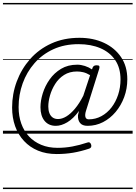

<svg xmlns="http://www.w3.org/2000/svg" viewBox="-20 -905 918 1300"><path d="M254 -179Q254 -223 269.5 -273Q285 -323 316 -367Q347 -411 393.5 -439Q440 -467 503 -467Q528 -467 554.5 -458.5Q581 -450 603 -435L607 -447Q611 -456 617.5 -459.5Q624 -463 635 -463Q650 -463 652.5 -457Q655 -451 652 -440L562 -154Q554 -128 558.5 -112.5Q563 -97 581 -97Q627 -97 666.5 -118.5Q706 -140 735 -177.5Q764 -215 780 -264Q796 -313 796 -367Q796 -445 760 -498Q724 -551 660 -578.5Q596 -606 512 -606Q416 -606 341 -571.5Q266 -537 213.5 -477Q161 -417 133.5 -340.5Q106 -264 106 -180Q106 -119 124 -68.5Q142 -18 176 18.5Q210 55 259 75.5Q308 96 370 96Q420 96 469 87Q518 78 572 60Q590 53 597 74Q603 94 585 101Q528 120 475 129Q422 138 364 138Q293 138 237.5 115Q182 92 142.5 49.5Q103 7 82.5 -50.5Q62 -108 62 -177Q62 -269 93.5 -353.5Q125 -438 184 -505Q243 -572 327.5 -610.5Q412 -649 518 -649Q611 -649 684 -615Q757 -581 799.5 -518.5Q842 -456 842 -368Q842 -305 821 -248Q800 -191 763 -147Q726 -103 677.5 -78Q629 -53 573 -53Q537 -53 521.5 -73Q506 -93 508 -125Q510 -133 511.5 -140Q513 -147 515 -154Q476 -101 435.5 -77Q395 -53 358 -53Q309 -53 281.5 -87Q254 -121 254 -179ZM307 -184Q307 -158 314.5 -139Q322 -120 336.5 -109.5Q351 -99 373 -99Q400 -99 429 -116.5Q458 -134 487.5 -169Q517 -204 544 -257L590 -396Q565 -411 543.5 -416Q522 -421 501 -421Q451 -421 414 -397.5Q377 -374 353.5 -336.5Q330 -299 318.5 -258.5Q307 -218 307 -184ZM0 365H878V375H0ZM0 -20H878V0H0ZM0 -505H878V-500H0ZM0 -885H878V-875H0Z"/></svg>

Font: Playwrite DK Loopet Guides
Style: Regular
Weight: 400
Designer: Veronika Burian, José Scaglione
Foundry: TypeTogether
Version: Version 1.003